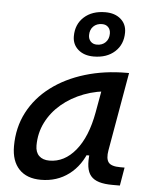

<svg xmlns="http://www.w3.org/2000/svg" viewBox="-56 -842 697 897"><g transform="rotate(5 293.0 -393.0)"><path d="M169.4 10.3Q103 10.3 66.9 -27.8Q30.8 -65.9 30.8 -135.3Q30.8 -223.1 68.1 -294.7Q105.5 -366.2 172.9 -417Q240.2 -467.8 330.6 -495.1Q420.9 -522.5 526.9 -522.5H536.6L472.2 -154.8Q465.3 -115.7 478.3 -98.1Q491.2 -80.6 534.2 -80.6H554.2L539.6 4.9H504.9Q467.3 4.9 442.1 -2.7Q417 -10.3 403.1 -26.6Q389.2 -43 385.3 -69.8Q381.3 -96.7 386.2 -135.3L414.6 -122.6H357.9L383.8 -150.9Q356.9 -74.2 300.8 -32Q244.6 10.3 169.4 10.3ZM201.2 -82.5Q271.5 -82.5 323.7 -146Q376 -209.5 397 -325.7L422.4 -467.3L461.9 -429.7Q393.6 -426.8 334.2 -404.3Q274.9 -381.8 230.2 -344Q185.5 -306.2 160.4 -256.1Q135.3 -206.1 135.3 -147.5Q135.3 -116.2 152.6 -99.4Q169.9 -82.5 201.2 -82.5ZM364.7 -585Q319.8 -585 292.2 -608.9Q264.6 -632.8 264.6 -671.4Q264.6 -727.5 302.2 -761.7Q339.8 -795.9 401.9 -795.9Q446.8 -795.9 474.1 -772.2Q501.5 -748.5 501.5 -709.5Q501.5 -653.3 463.9 -619.1Q426.3 -585 364.7 -585ZM375 -641.6Q400.4 -641.6 415.8 -657.2Q431.2 -672.9 431.2 -698.2Q431.2 -716.8 420.4 -728Q409.7 -739.3 391.6 -739.3Q366.2 -739.3 350.6 -723.9Q335 -708.5 335 -682.6Q335 -664.6 345.9 -653.1Q356.9 -641.6 375 -641.6Z"/></g></svg>

Font: Cascadia Mono NF
Style: Italic
Weight: 400
Italic angle: -10°
Monospace: yes
Designer: Aaron Bell
Foundry: Saja Typeworks
Version: Version 2404.023